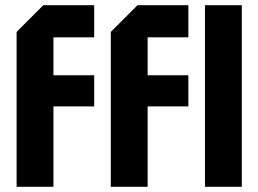

<svg xmlns="http://www.w3.org/2000/svg" viewBox="-20 -720 996 740"><path d="M44 0V-597L147 -700H343V-576H186V-430H343V-310H186V0ZM407 0V-597L510 -700H706V-576H549V-430H706V-310H549V0ZM770 0V-700H912V0Z"/></svg>

Font: Tektur SemiCondensed SemiBold
Style: Regular
Weight: 600
Width: 4
Designer: Adam Jagosz
Foundry: Adam Jagosz
Version: Version 1.005;gftools[0.9.30]